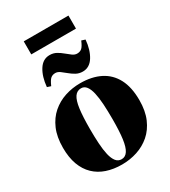

<svg xmlns="http://www.w3.org/2000/svg" viewBox="-217 -999 987 1116"><g transform="rotate(-30 277.0 -441.0)"><path d="M15.5 -244Q15.5 -316.5 38 -368.5Q60.5 -420.5 99.2 -454Q138 -487.5 187 -503.5Q236 -519.5 289 -519.5Q367 -519.5 423 -491.2Q479 -463 509 -406Q539 -349 539 -262.5Q539 -190.5 516.5 -138.5Q494 -86.5 455.5 -53.2Q417 -20 368 -4Q319 12 265.5 12Q209 12 163 -3.5Q117 -19 84 -50.8Q51 -82.5 33.2 -130.8Q15.5 -179 15.5 -244ZM278.5 -16Q304 -16 319.5 -39.8Q335 -63.5 341.8 -114Q348.5 -164.5 348.5 -244.5Q348.5 -299 345.8 -344.2Q343 -389.5 335.5 -422.5Q328 -455.5 314.2 -473.5Q300.5 -491.5 279 -491.5Q251.5 -491.5 235.5 -468Q219.5 -444.5 212.8 -393.8Q206 -343 206 -261Q206 -207.5 208.8 -162.8Q211.5 -118 219.2 -85Q227 -52 241.2 -34Q255.5 -16 278.5 -16ZM111 -596.5Q117 -663 144.2 -706.5Q171.5 -750 217 -750Q242 -750 261.8 -739Q281.5 -728 298.5 -713.5Q315.5 -699 330.8 -688Q346 -677 361.5 -677Q380.5 -677 393 -687.5Q405.5 -698 419.5 -731.5L444 -723.5Q438 -657 410.8 -613.5Q383.5 -570 338 -570Q313.5 -570 293.5 -581Q273.5 -592 256.5 -606.5Q239.5 -621 224.2 -632Q209 -643 193.5 -643Q175 -643 162.5 -632.5Q150 -622 135.5 -588.5ZM427.5 -894V-806.5H127.5V-894Z"/></g></svg>

Font: Merriweather 144pt Black
Style: Regular
Weight: 900
Version: Version 2.100